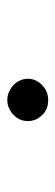

<svg xmlns="http://www.w3.org/2000/svg" viewBox="172 -316 155 540"><g transform="rotate(-90 250.0 -46.5)"><path d="M280 -87C267 -98 253 -104 238 -104C223 -104 209 -98 197 -87C185 -76 179 -62 179 -46C179 -30 185 -16 196 -6C207 6 221 11 238 11C255 11 269 5 280 -6C292 -17 298 -31 298 -46C298 -61 292 -75 280 -87Z"/></g></svg>

Font: Inconsolatazi4
Style: Regular
Weight: 400
Designer: Raph Levien, Kirill Tkachev
Foundry: Cyreal
Version: Version 1.013